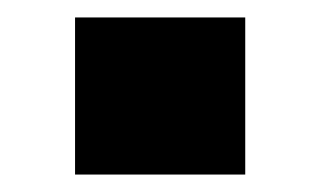

<svg xmlns="http://www.w3.org/2000/svg" viewBox="-20 -200 367 220"><path d="M66 0V-180H261V0Z"/></svg>

Font: Nunito Sans 7pt SemiExpanded ExtraBold
Style: Regular
Weight: 800
Width: 6
Designer: Vernon Adams
Foundry: Vernon Adams
Version: Version 3.101;gftools[0.9.27]